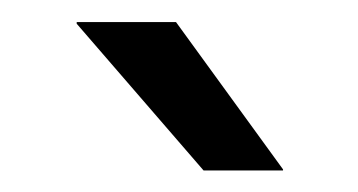

<svg xmlns="http://www.w3.org/2000/svg" viewBox="-20 -703 324 174"><path d="M139.5 -683 236.5 -549.5V-548.5H164.5L49.5 -681.5V-683Z"/></svg>

Font: Anek Gurmukhi Medium
Style: Regular
Weight: 400
Version: Version 1.003